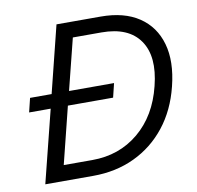

<svg xmlns="http://www.w3.org/2000/svg" viewBox="-76 -754 853 833"><g transform="rotate(-10 350.0 -337.5)"><path d="M57.5 0 137.5 -319.2H42.5L57.5 -380.8H152.5L225.8 -675H420Q523.3 -675 588.8 -631.2Q654.2 -587.5 676.7 -508.3Q699.2 -429.2 672.5 -322.5Q647.5 -221.7 590.4 -149.6Q533.3 -77.5 451.2 -38.8Q369.2 0 268.3 0ZM150.8 -68.3H276.7Q395.8 -68.3 481.7 -140Q567.5 -211.7 598.3 -337.5Q630 -463.3 580.4 -535Q530.8 -606.7 411.7 -606.7H285.8L229.2 -380.8H427.5L412.5 -319.2H213.3Z"/></g></svg>

Font: Funnel Sans Light
Style: Italic
Weight: 300
Italic angle: -14.036°
Designer: NORD ID, Kristian Moeller
Foundry: Dicotype
Version: Version 1.000